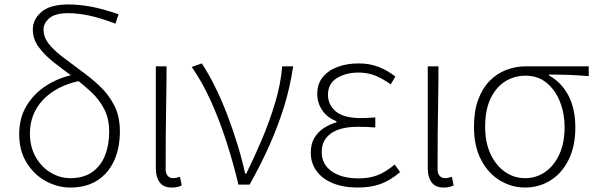

<svg xmlns="http://www.w3.org/2000/svg" viewBox="-20 -827 2670 860"><path d="M295 13Q239 13 186.5 -15Q134 -43 100 -97Q66 -151 66 -226Q66 -298 98.5 -352.5Q131 -407 186.5 -443Q242 -479 311 -493L337 -465Q231 -442 172.5 -379.5Q114 -317 114 -229Q114 -169 140 -123.5Q166 -78 207.5 -53.5Q249 -29 295 -29Q355 -29 393.5 -56.5Q432 -84 450.5 -131Q469 -178 469 -237Q469 -295 447 -338Q425 -381 388.5 -415Q352 -449 311 -480Q264 -514 222 -547Q180 -580 153.5 -616Q127 -652 127 -695Q127 -740 165.5 -773.5Q204 -807 288 -807Q333 -807 386 -797.5Q439 -788 511 -763L497 -721Q423 -749 373.5 -758.5Q324 -768 286 -768Q227 -768 201 -745.5Q175 -723 175 -695Q175 -661 197.5 -632Q220 -603 257 -574.5Q294 -546 339 -513Q384 -481 424.5 -443.5Q465 -406 491 -356.5Q517 -307 517 -239Q517 -164 491 -107Q465 -50 415.5 -18.5Q366 13 295 13Z M748 13Q725 13 710 3.5Q695 -6 686.5 -25.5Q678 -45 678 -76V-530H726Q726 -452 724.5 -375Q723 -298 722.5 -221.5Q722 -145 722 -69Q722 -49 731.5 -39Q741 -29 755 -29Q762 -29 769 -30.5Q776 -32 786 -35L794 3Q786 8 775 10.5Q764 13 748 13Z M1048 0Q1025 -97 994.5 -191.5Q964 -286 925.5 -372Q887 -458 839 -527L884 -543Q915 -496 944.5 -436Q974 -376 999 -310Q1024 -244 1044.5 -177Q1065 -110 1078 -49H1083Q1119 -122 1153.5 -203.5Q1188 -285 1213 -369Q1238 -453 1244 -530H1293Q1280 -439 1253 -351.5Q1226 -264 1187.5 -177.5Q1149 -91 1098 0Z M1582 13Q1518 13 1470.5 -6.5Q1423 -26 1397.5 -61.5Q1372 -97 1372 -143Q1372 -183 1388.5 -210Q1405 -237 1431.5 -254Q1458 -271 1487 -279V-284Q1446 -300 1423.5 -333Q1401 -366 1401 -406Q1401 -452 1426.5 -482.5Q1452 -513 1494 -528Q1536 -543 1587 -543Q1636 -543 1676.5 -527Q1717 -511 1751 -484L1730 -449Q1696 -474 1661.5 -488Q1627 -502 1586 -502Q1530 -502 1489.5 -477.5Q1449 -453 1449 -402Q1449 -358 1484 -328Q1519 -298 1599 -298Q1615 -298 1628 -299Q1641 -300 1661 -301V-256Q1638 -258 1620 -258.5Q1602 -259 1583 -259Q1504 -259 1462.5 -229.5Q1421 -200 1421 -146Q1421 -91 1466 -59.5Q1511 -28 1587 -28Q1634 -28 1670.5 -42Q1707 -56 1748 -90L1772 -56Q1727 -18 1683.5 -2.5Q1640 13 1582 13Z M1966 13Q1943 13 1928 3.5Q1913 -6 1904.5 -25.5Q1896 -45 1896 -76V-530H1944Q1944 -452 1942.5 -375Q1941 -298 1940.5 -221.5Q1940 -145 1940 -69Q1940 -49 1949.5 -39Q1959 -29 1973 -29Q1980 -29 1987 -30.5Q1994 -32 2004 -35L2012 3Q2004 8 1993 10.5Q1982 13 1966 13Z M2332 13Q2272 13 2219.5 -18.5Q2167 -50 2135 -111Q2103 -172 2103 -259Q2103 -330 2122 -381Q2141 -432 2173.5 -465Q2206 -498 2248 -514Q2290 -530 2336 -530H2617V-486Q2571 -490 2528 -491.5Q2485 -493 2439 -493V-489Q2494 -459 2525.5 -400Q2557 -341 2557 -256Q2557 -171 2526.5 -110.5Q2496 -50 2445 -18.5Q2394 13 2332 13ZM2332 -29Q2383 -29 2423 -57.5Q2463 -86 2486 -137Q2509 -188 2509 -258Q2509 -318 2488.5 -370.5Q2468 -423 2429 -455.5Q2390 -488 2334 -488Q2284 -488 2243 -462.5Q2202 -437 2177.5 -386Q2153 -335 2153 -259Q2153 -189 2177 -137.5Q2201 -86 2241.5 -57.5Q2282 -29 2332 -29Z"/></svg>

Font: Noto Sans SC ExtraLight
Style: Regular
Weight: 250
Designer: Ryoko NISHIZUKA 西塚涼子 (kana, bopomofo & ideographs); Paul D. Hunt (Latin, Greek & Cyrillic); Sandoll Communications 산돌커뮤니
Foundry: Adobe
Version: Version 2.004-H2;hotconv 1.0.118;makeotfexe 2.5.65603